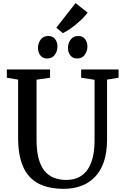

<svg xmlns="http://www.w3.org/2000/svg" viewBox="-20 -1180 780 1208"><path d="M382 8Q283.5 8 219.8 -26.5Q156 -61 125 -132Q94 -203 94 -312.5V-679L23 -691V-743H295V-691L210 -678.5V-302Q210 -232 222.8 -183.5Q235.5 -135 260 -105.2Q284.5 -75.5 318.8 -61.8Q353 -48 395.5 -48Q456.5 -48 496.2 -77.2Q536 -106.5 555.5 -162Q575 -217.5 575 -296V-678L490.5 -691V-743H726V-691L653.5 -679V-301.5Q653.5 -220 633.2 -161.5Q613 -103 576.2 -65.5Q539.5 -28 490 -10Q440.5 8 382 8ZM276 -812Q249 -812 234 -831.5Q219 -851 219 -878Q219 -907.5 235.5 -930.5Q252 -953.5 283.5 -953.5H284.5Q311.5 -953.5 326.5 -934.2Q341.5 -915 341.5 -888Q341.5 -858.5 325 -835.2Q308.5 -812 277 -812ZM464.5 -812Q437.5 -812 422.5 -831.5Q407.5 -851 407.5 -878Q407.5 -907.5 424 -930.5Q440.5 -953.5 472 -953.5H473Q500 -953.5 515 -934.2Q530 -915 530 -888Q530 -858.5 513.5 -835.2Q497 -812 465.5 -812ZM374.5 -972 334.5 -1006 455.5 -1160.5 531.5 -1100.5Q518 -1082.5 498.8 -1063.2Q479.5 -1044 457.8 -1026.2Q436 -1008.5 414.8 -994.2Q393.5 -980 375.5 -972Z"/></svg>

Font: Merriweather Medium
Style: Regular
Weight: 500
Version: Version 2.100